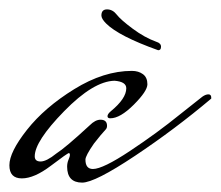

<svg xmlns="http://www.w3.org/2000/svg" viewBox="-20 -372 470 409"><path d="M215 -120Q209 -120 209 -124.5Q209 -129 216 -135Q249 -162 249 -184Q249 -198 224 -200Q179 -199 116.5 -135Q54 -71 54 -39Q54 -28 66.5 -28Q79 -28 100 -45Q119 -57 171 -105Q183 -117 194 -117Q208 -117 208 -104Q208 -99 205 -96Q202 -93 194 -83.5Q186 -74 180 -66Q162 -40 162 -32Q162 -12 178 -12Q199 -12 257 -50.5Q315 -89 363 -128L411 -166Q418 -171 424 -171Q430 -171 430 -164V-162Q353 -97 267.5 -40Q182 17 155 17Q123 17 123 -17Q123 -25 126 -32Q129 -39 129 -42Q129 -45 127 -46Q124 -46 88.5 -19Q53 8 26.5 8Q0 8 0 -20Q0 -48 37.5 -95.5Q75 -143 138 -182Q201 -221 261 -221Q275 -221 284.5 -214Q294 -207 294 -192.5Q294 -178 265 -149Q236 -120 215 -120ZM196 -339Q196 -352 208 -352Q220 -352 228.5 -341Q237 -330 262.5 -311Q288 -292 313 -283Q323 -280 323 -272.5Q323 -265 317 -265Q233 -295 206 -322Q196 -332 196 -339Z"/></svg>

Font: Mrs Saint Delafield
Style: Regular
Weight: 400
Designer: Alejandro Paul
Foundry: Alejandro Paul
Version: Version 1.001